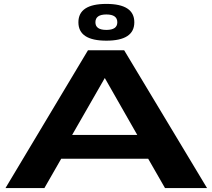

<svg xmlns="http://www.w3.org/2000/svg" viewBox="-20 -962 1086 982"><path d="M8 0 430 -705H615L1039 0H824L738 -150H293L207 0ZM349 -272H682L516 -563ZM524 -754Q381 -754 381 -848Q381 -942 524 -942Q667 -942 667 -848Q667 -754 524 -754ZM524 -809Q580 -809 580 -848Q580 -888 524 -888Q468 -888 468 -848Q468 -809 524 -809Z"/></svg>

Font: Georama ExtraExtended SemiBold
Style: Regular
Weight: 600
Width: 8
Designer: Jean-Baptiste Levee
Foundry: Production Type
Version: Version 1.000